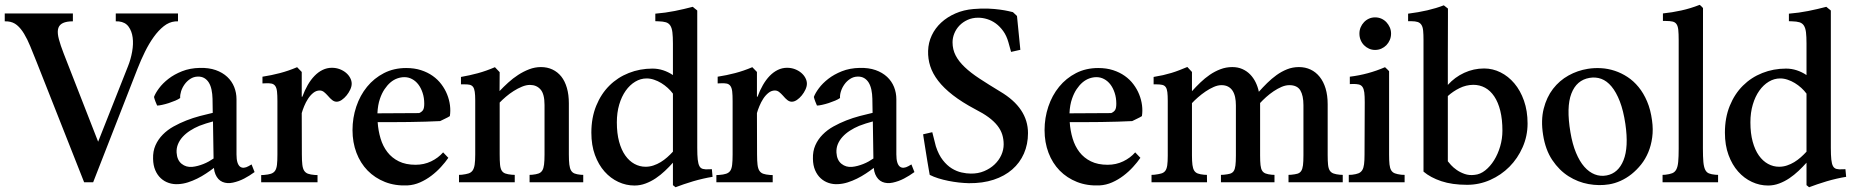

<svg xmlns="http://www.w3.org/2000/svg" viewBox="-40 -768 7806 809"><path d="M-20 -711.4H267.1V-678.2L254.4 -677.7Q231 -675.8 218.8 -667.2Q206.5 -658.7 204.1 -642.6Q201.7 -626.5 208.3 -602.1Q214.8 -577.6 228 -543.5L373.5 -170.9L499.5 -489.3Q511.2 -518.6 516.8 -550.5Q522.5 -582.5 519 -609.6Q515.6 -636.7 501.7 -655.8Q487.8 -674.8 460.9 -677.7L447.8 -678.2V-711.4H710V-678.2L697.3 -677.7Q672.4 -675.3 649.9 -657.5Q627.4 -639.6 607.7 -612.1Q587.9 -584.5 570.8 -549.8Q553.7 -515.1 539.6 -479L352.5 0H314.5L114.3 -506.8Q100.1 -542.5 87.6 -572.8Q75.2 -603 61.5 -625.7Q47.9 -648.4 31.5 -662.1Q15.1 -675.8 -7.3 -677.7L-20 -678.2Z M608.9 -359.4Q614.7 -375.5 630.1 -396.2Q645.5 -417 669.7 -435.8Q693.8 -454.6 727.1 -467.8Q760.3 -481 801.8 -481.9Q839.8 -482.9 868.9 -472.7Q897.9 -462.4 917.5 -444.1Q937 -425.8 946.8 -401.4Q956.5 -377 956.5 -350.1V-117.7Q956.5 -96.7 960.4 -84Q964.4 -71.3 971.4 -65.9Q978.5 -60.5 987.8 -61.3Q997.1 -62 1007.3 -67.9L1020 -75.2L1032.7 -43Q1011.2 -27.3 988.8 -15.6Q966.3 -3.9 941.4 1.5Q917 6.8 897.5 -1.5Q877.9 -9.8 867.7 -33.7Q862.8 -44.9 861.3 -60.5Q846.2 -48.8 828.1 -36.9Q810.1 -24.9 790.8 -15.4Q771.5 -5.9 751.5 0.5Q731.4 6.8 711.9 7.8Q690.4 9.3 671.4 2.9Q652.3 -3.4 637.7 -16.8Q623 -30.3 614.3 -50.8Q605.5 -71.3 605 -98.6Q604 -130.9 615.2 -156Q626.5 -181.2 646 -200.9Q665.5 -220.7 691.4 -235.1Q717.3 -249.5 745.4 -260.5Q773.4 -271.5 802.2 -279.1Q831.1 -286.6 856.4 -292.5L855.5 -352.1Q855 -372.6 851.3 -389.9Q847.7 -407.2 840.1 -419.7Q832.5 -432.1 820.8 -439Q809.1 -445.8 793 -445.3Q775.9 -444.8 761.7 -435.5Q747.6 -426.3 737.8 -412.6Q728 -398.9 723.1 -383.5Q718.3 -368.2 719.2 -355Q711.9 -349.6 698.7 -344Q685.5 -338.4 671.1 -333.7Q656.7 -329.1 643.3 -326.2Q629.9 -323.2 622.1 -323.2Q619.1 -329.1 615 -340.1Q610.8 -351.1 608.9 -359.4ZM857.4 -256.3Q842.3 -252.4 828.1 -247.8Q814 -243.2 799.8 -237.8Q778.8 -229 760.7 -217.3Q742.7 -205.6 729.7 -191.4Q716.8 -177.2 710 -160.6Q703.1 -144 704.1 -125Q706.1 -93.3 725.1 -77.9Q744.1 -62.5 770 -64.9Q781.2 -65.9 793.2 -69.1Q805.2 -72.3 816.9 -76.9Q828.6 -81.5 839.6 -87.6Q850.6 -93.8 859.9 -100.1Z M1231.9 -117.2Q1231.9 -90.3 1233.9 -74Q1235.8 -57.6 1241.7 -48.6Q1247.6 -39.6 1258.1 -35.9Q1268.6 -32.2 1286.1 -30.8L1297.9 -30.3V0H1060.5V-30.3L1071.8 -30.8Q1090.3 -32.2 1101.6 -35.9Q1112.8 -39.6 1118.9 -48.3Q1125 -57.1 1127 -73.5Q1128.9 -89.8 1128.9 -116.7V-341.8Q1128.9 -367.2 1127.2 -382.3Q1125.5 -397.5 1119.9 -405.5Q1114.3 -413.6 1104.2 -415.8Q1094.2 -418 1077.1 -417L1065.9 -416.5V-444.8Q1104 -450.7 1139.4 -460Q1174.8 -469.2 1211.9 -484.9L1231.4 -464.8V-360.4H1233.9Q1243.7 -387.2 1256.6 -409.7Q1269.5 -432.1 1285.2 -448.2Q1300.8 -464.4 1319.3 -473.4Q1337.9 -482.4 1358.4 -482.4Q1376 -482.4 1391.4 -476.6Q1406.7 -470.7 1418 -461.2Q1429.2 -451.7 1435.5 -439.7Q1441.9 -427.7 1441.9 -415.5Q1441.9 -403.8 1435.8 -390.6Q1429.7 -377.4 1420.4 -366Q1411.1 -354.5 1399.9 -346.9Q1388.7 -339.4 1378.4 -339.4Q1368.7 -339.4 1359.9 -346.2Q1351.1 -353 1341.3 -364.7Q1333 -374 1325 -380.4Q1316.9 -386.7 1307.1 -386.7Q1292.5 -386.7 1280 -376.7Q1267.6 -366.7 1258.1 -352.1Q1248.5 -337.4 1241.7 -320.8Q1234.9 -304.2 1231.4 -291.5Z M1849.1 -103Q1836.4 -84.5 1818.1 -64.5Q1799.8 -44.4 1777.6 -27.6Q1755.4 -10.7 1730 0.5Q1704.6 11.7 1677.2 13.2Q1625 15.6 1582.3 -1.2Q1539.6 -18.1 1509 -49.3Q1478.5 -80.6 1461.9 -124.3Q1445.3 -168 1445.3 -219.7Q1445.3 -271.5 1461.2 -318.8Q1477.1 -366.2 1506.6 -402.3Q1536.1 -438.5 1577.9 -460Q1619.6 -481.4 1671.4 -481.4Q1706.1 -481.4 1733.9 -472.4Q1761.7 -463.4 1783.2 -448.2Q1804.7 -433.1 1819.8 -412.8Q1835 -392.6 1844 -370.1Q1853 -347.7 1856 -324.2Q1858.9 -300.8 1855.5 -278.8Q1847.2 -273.4 1835 -267.8Q1822.8 -262.2 1814.5 -257.8Q1788.1 -256.3 1753.4 -255.4Q1718.8 -254.4 1683.6 -253.9Q1648.4 -253.4 1616.7 -253.4Q1585 -253.4 1564 -253.4H1551.3Q1553.7 -217.3 1563.5 -184.6Q1573.2 -151.9 1592.3 -127.2Q1611.3 -102.5 1640.6 -88.1Q1669.9 -73.7 1710.9 -73.7Q1746.6 -73.7 1776.6 -88.1Q1806.6 -102.5 1827.1 -126ZM1726.1 -291.5Q1737.3 -296.4 1742.4 -304.2Q1747.6 -312 1747.6 -331.1Q1747.6 -356 1740.7 -376.7Q1733.9 -397.5 1722.7 -412.1Q1711.4 -426.8 1696.3 -434.8Q1681.2 -442.9 1664.1 -442.9Q1648.9 -442.9 1633.8 -437.5Q1618.7 -432.1 1605.2 -420.7Q1591.8 -409.2 1580.3 -392.1Q1568.8 -375 1561 -352.1Q1551.8 -325.7 1550.3 -290.5Z M2254.4 -325.7Q2254.4 -372.1 2237.5 -391.1Q2220.7 -410.2 2192.9 -410.2Q2177.2 -410.2 2159.4 -402.8Q2141.6 -395.5 2124.3 -384.5Q2106.9 -373.5 2091.6 -360.4Q2076.2 -347.2 2065.4 -335.9V-118.2Q2065.4 -91.3 2066.9 -75Q2068.4 -58.6 2073.7 -49.6Q2079.1 -40.5 2089.4 -36.9Q2099.6 -33.2 2117.2 -31.7L2128.9 -31.2V0H1894V-31.2L1905.8 -31.7Q1922.9 -33.7 1933.8 -37.1Q1944.8 -40.5 1951.2 -49.3Q1957.5 -58.1 1960 -74.2Q1962.4 -90.3 1962.4 -117.2V-345.2Q1962.4 -367.7 1960.4 -381.1Q1958.5 -394.5 1953.4 -401.6Q1948.2 -408.7 1938.7 -410.9Q1929.2 -413.1 1913.6 -412.6H1902.3V-443.8Q1939 -450.2 1973.4 -459.5Q2007.8 -468.8 2045.4 -484.9L2065.4 -463.9L2064.9 -384.3Q2081.5 -401.9 2101.3 -419.9Q2121.1 -438 2143.3 -452.4Q2165.5 -466.8 2189.7 -476.1Q2213.9 -485.4 2239.3 -485.4Q2266.1 -485.4 2287.8 -475.1Q2309.6 -464.8 2325 -445.6Q2340.3 -426.3 2348.6 -397.7Q2356.9 -369.1 2356.9 -332.5V-117.2Q2356.9 -90.8 2358.9 -74.7Q2360.8 -58.6 2366.2 -49.6Q2371.6 -40.5 2381.1 -36.9Q2390.6 -33.2 2406.2 -31.7L2417.5 -31.2V0H2191.4V-31.2L2202.6 -31.7Q2218.8 -33.2 2229 -36.9Q2239.3 -40.5 2244.9 -49.6Q2250.5 -58.6 2252.4 -74.7Q2254.4 -90.8 2254.4 -117.2Z M2721.2 -678.7V-710.4Q2764.2 -713.9 2803 -721.7Q2841.8 -729.5 2878.9 -739.3Q2879.9 -738.8 2882.6 -736.3Q2885.3 -733.9 2888.4 -731.4Q2891.6 -729 2894.3 -726.8Q2897 -724.6 2897.9 -723.6V-145Q2897.9 -114.3 2899.9 -95.9Q2901.9 -77.6 2907 -68.1Q2912.1 -58.6 2921.9 -56.2Q2931.6 -53.7 2946.8 -54.7L2959.5 -55.2L2962.4 -22.9Q2943.4 -20 2922.4 -15.1Q2901.4 -10.3 2880.6 -4.2Q2859.9 2 2840.8 8.5Q2821.8 15.1 2806.2 21Q2806.2 20.5 2802 17.3Q2797.9 14.2 2795.4 12.2V-82.5Q2779.8 -64.9 2761.7 -47.9Q2743.7 -30.8 2723.4 -17.1Q2703.1 -3.4 2680.4 5.1Q2657.7 13.7 2633.3 13.7Q2598.1 13.7 2565.4 -1.5Q2532.7 -16.6 2507.3 -45.2Q2481.9 -73.7 2466.8 -115Q2451.7 -156.2 2451.7 -209Q2451.7 -272 2472.2 -322.3Q2492.7 -372.6 2527.6 -407.2Q2562.5 -441.9 2609.4 -460.4Q2656.2 -479 2709 -479Q2732.4 -479 2754.2 -471.9Q2775.9 -464.8 2795.4 -451.7V-584.5Q2795.4 -613.8 2793.2 -631.8Q2791 -649.9 2784.4 -660.2Q2777.8 -670.4 2765.9 -674.1Q2753.9 -677.7 2734.4 -678.2ZM2795.4 -373.5Q2786.1 -386.2 2773.4 -397.7Q2760.7 -409.2 2746.3 -418Q2731.9 -426.8 2716.1 -432.1Q2700.2 -437.5 2684.6 -437.5Q2659.2 -437.5 2636.5 -423.8Q2613.8 -410.2 2596.4 -385.7Q2579.1 -361.3 2569.1 -327.4Q2559.1 -293.5 2559.1 -252.4Q2559.1 -206.1 2568.6 -171.1Q2578.1 -136.2 2594.7 -112.8Q2611.3 -89.4 2633.3 -77.4Q2655.3 -65.4 2680.2 -65.4Q2697.3 -65.4 2713.4 -70.8Q2729.5 -76.2 2743.9 -85Q2758.3 -93.8 2771.2 -105.2Q2784.2 -116.7 2795.4 -128.9Z M3149.9 -117.2Q3149.9 -90.3 3151.9 -74Q3153.8 -57.6 3159.7 -48.6Q3165.5 -39.6 3176 -35.9Q3186.5 -32.2 3204.1 -30.8L3215.8 -30.3V0H2978.5V-30.3L2989.7 -30.8Q3008.3 -32.2 3019.5 -35.9Q3030.8 -39.6 3036.9 -48.3Q3043 -57.1 3044.9 -73.5Q3046.9 -89.8 3046.9 -116.7V-341.8Q3046.9 -367.2 3045.2 -382.3Q3043.5 -397.5 3037.8 -405.5Q3032.2 -413.6 3022.2 -415.8Q3012.2 -418 2995.1 -417L2983.9 -416.5V-444.8Q3022 -450.7 3057.4 -460Q3092.8 -469.2 3129.9 -484.9L3149.4 -464.8V-360.4H3151.9Q3161.6 -387.2 3174.6 -409.7Q3187.5 -432.1 3203.1 -448.2Q3218.8 -464.4 3237.3 -473.4Q3255.9 -482.4 3276.4 -482.4Q3293.9 -482.4 3309.3 -476.6Q3324.7 -470.7 3335.9 -461.2Q3347.2 -451.7 3353.5 -439.7Q3359.9 -427.7 3359.9 -415.5Q3359.9 -403.8 3353.8 -390.6Q3347.7 -377.4 3338.4 -366Q3329.1 -354.5 3317.9 -346.9Q3306.6 -339.4 3296.4 -339.4Q3286.6 -339.4 3277.8 -346.2Q3269 -353 3259.3 -364.7Q3251 -374 3242.9 -380.4Q3234.9 -386.7 3225.1 -386.7Q3210.4 -386.7 3198 -376.7Q3185.5 -366.7 3176 -352.1Q3166.5 -337.4 3159.7 -320.8Q3152.8 -304.2 3149.4 -291.5Z M3389.2 -359.4Q3395 -375.5 3410.4 -396.2Q3425.8 -417 3450 -435.8Q3474.1 -454.6 3507.3 -467.8Q3540.5 -481 3582 -481.9Q3620.1 -482.9 3649.2 -472.7Q3678.2 -462.4 3697.8 -444.1Q3717.3 -425.8 3727.1 -401.4Q3736.8 -377 3736.8 -350.1V-117.7Q3736.8 -96.7 3740.7 -84Q3744.6 -71.3 3751.7 -65.9Q3758.8 -60.5 3768.1 -61.3Q3777.3 -62 3787.6 -67.9L3800.3 -75.2L3813 -43Q3791.5 -27.3 3769 -15.6Q3746.6 -3.9 3721.7 1.5Q3697.3 6.8 3677.7 -1.5Q3658.2 -9.8 3647.9 -33.7Q3643.1 -44.9 3641.6 -60.5Q3626.5 -48.8 3608.4 -36.9Q3590.3 -24.9 3571 -15.4Q3551.8 -5.9 3531.7 0.5Q3511.7 6.8 3492.2 7.8Q3470.7 9.3 3451.7 2.9Q3432.6 -3.4 3418 -16.8Q3403.3 -30.3 3394.5 -50.8Q3385.7 -71.3 3385.3 -98.6Q3384.3 -130.9 3395.5 -156Q3406.7 -181.2 3426.3 -200.9Q3445.8 -220.7 3471.7 -235.1Q3497.6 -249.5 3525.6 -260.5Q3553.7 -271.5 3582.5 -279.1Q3611.3 -286.6 3636.7 -292.5L3635.7 -352.1Q3635.3 -372.6 3631.6 -389.9Q3627.9 -407.2 3620.4 -419.7Q3612.8 -432.1 3601.1 -439Q3589.4 -445.8 3573.2 -445.3Q3556.2 -444.8 3542 -435.5Q3527.8 -426.3 3518.1 -412.6Q3508.3 -398.9 3503.4 -383.5Q3498.5 -368.2 3499.5 -355Q3492.2 -349.6 3479 -344Q3465.8 -338.4 3451.4 -333.7Q3437 -329.1 3423.6 -326.2Q3410.2 -323.2 3402.3 -323.2Q3399.4 -329.1 3395.3 -340.1Q3391.1 -351.1 3389.2 -359.4ZM3637.7 -256.3Q3622.6 -252.4 3608.4 -247.8Q3594.2 -243.2 3580.1 -237.8Q3559.1 -229 3541 -217.3Q3522.9 -205.6 3510 -191.4Q3497.1 -177.2 3490.2 -160.6Q3483.4 -144 3484.4 -125Q3486.3 -93.3 3505.4 -77.9Q3524.4 -62.5 3550.3 -64.9Q3561.5 -65.9 3573.5 -69.1Q3585.4 -72.3 3597.2 -76.9Q3608.9 -81.5 3619.9 -87.6Q3630.9 -93.8 3640.1 -100.1Z M4220.2 -549.3 4209 -589.8Q4201.2 -617.7 4187 -637.2Q4172.9 -656.7 4155.8 -669.2Q4138.7 -681.6 4119.4 -687.5Q4100.1 -693.4 4081.5 -693.4Q4057.1 -693.4 4037.1 -684.3Q4017.1 -675.3 4002.9 -660.6Q3988.8 -646 3981.2 -627.4Q3973.6 -608.9 3973.6 -589.8Q3973.6 -559.6 3986.6 -534.4Q3999.5 -509.3 4024.7 -485.4Q4049.8 -461.4 4087.4 -436.8Q4125 -412.1 4174.3 -382.3Q4291.5 -313 4291.5 -207Q4291.5 -160.2 4274.4 -121.1Q4257.3 -82 4225.1 -54Q4192.9 -25.9 4146.7 -10.7Q4100.6 4.4 4042.5 3.9Q4022.5 3.4 4000.2 1Q3978 -1.5 3956.1 -5.9Q3934.1 -10.3 3913.8 -16.6Q3893.6 -22.9 3877.4 -31.2Q3876 -39.6 3873.3 -54.4Q3870.6 -69.3 3867.7 -87.2Q3864.7 -105 3861.8 -123.8Q3858.9 -142.6 3856.2 -158.9Q3853.5 -175.3 3851.8 -187Q3850.1 -198.7 3849.6 -202.1Q3852.1 -202.6 3858.2 -204.1Q3864.3 -205.6 3871.1 -207Q3875 -208 3879.2 -209Q3883.3 -210 3888.2 -210.9L3903.3 -151.4Q3915 -115.7 3932.6 -93.3Q3950.2 -70.8 3970.5 -58.3Q3990.7 -45.9 4011.7 -41.3Q4032.7 -36.6 4050.3 -36.6Q4081.1 -36.1 4106.7 -46.9Q4132.3 -57.6 4150.6 -75Q4168.9 -92.3 4179 -114.5Q4189 -136.7 4189 -159.7Q4189 -181.6 4182.9 -201.2Q4176.8 -220.7 4162.6 -238.8Q4148.4 -256.8 4125.7 -273.7Q4103 -290.5 4069.3 -307.6Q4013.2 -337.4 3974.9 -367.2Q3936.5 -397 3913.1 -427.5Q3889.6 -458 3879.6 -489.3Q3869.6 -520.5 3870.6 -553.7Q3871.6 -588.4 3886 -618.9Q3900.4 -649.4 3925.8 -672.9Q3951.2 -696.3 3985.8 -711.4Q4020.5 -726.6 4062 -730Q4096.2 -732.9 4124 -731.7Q4151.9 -730.5 4173.1 -727.5Q4194.3 -724.6 4208.3 -721.4Q4222.2 -718.3 4228 -716.8L4245.1 -700.7L4259.3 -558.1Z M4765.1 -103Q4752.4 -84.5 4734.1 -64.5Q4715.8 -44.4 4693.6 -27.6Q4671.4 -10.7 4646 0.5Q4620.6 11.7 4593.3 13.2Q4541 15.6 4498.3 -1.2Q4455.6 -18.1 4425 -49.3Q4394.5 -80.6 4377.9 -124.3Q4361.3 -168 4361.3 -219.7Q4361.3 -271.5 4377.2 -318.8Q4393.1 -366.2 4422.6 -402.3Q4452.1 -438.5 4493.9 -460Q4535.6 -481.4 4587.4 -481.4Q4622.1 -481.4 4649.9 -472.4Q4677.7 -463.4 4699.2 -448.2Q4720.7 -433.1 4735.8 -412.8Q4751 -392.6 4760 -370.1Q4769 -347.7 4772 -324.2Q4774.9 -300.8 4771.5 -278.8Q4763.2 -273.4 4751 -267.8Q4738.8 -262.2 4730.5 -257.8Q4704.1 -256.3 4669.4 -255.4Q4634.8 -254.4 4599.6 -253.9Q4564.5 -253.4 4532.7 -253.4Q4501 -253.4 4480 -253.4H4467.3Q4469.7 -217.3 4479.5 -184.6Q4489.3 -151.9 4508.3 -127.2Q4527.3 -102.5 4556.6 -88.1Q4585.9 -73.7 4627 -73.7Q4662.6 -73.7 4692.6 -88.1Q4722.7 -102.5 4743.2 -126ZM4642.1 -291.5Q4653.3 -296.4 4658.4 -304.2Q4663.6 -312 4663.6 -331.1Q4663.6 -356 4656.7 -376.7Q4649.9 -397.5 4638.7 -412.1Q4627.4 -426.8 4612.3 -434.8Q4597.2 -442.9 4580.1 -442.9Q4564.9 -442.9 4549.8 -437.5Q4534.7 -432.1 4521.2 -420.7Q4507.8 -409.2 4496.3 -392.1Q4484.9 -375 4477.1 -352.1Q4467.8 -325.7 4466.3 -290.5Z M5167.5 -324.2Q5167.5 -343.3 5164.1 -359.1Q5160.6 -375 5153.3 -386Q5146 -397 5134.5 -403.1Q5123 -409.2 5106.4 -409.2Q5091.3 -409.2 5074 -401.6Q5056.6 -394 5039.8 -382.6Q5022.9 -371.1 5007.8 -357.9Q4992.7 -344.7 4982.4 -333.5V-112.8Q4982.4 -88.4 4984.4 -73.2Q4986.3 -58.1 4991.7 -49.3Q4997.1 -40.5 5007.1 -36.9Q5017.1 -33.2 5033.7 -31.7L5045.4 -31.2L5045.9 0H4812V-31.2L4823.7 -31.7Q4841.3 -33.7 4852.5 -36.9Q4863.8 -40 4869.9 -48.1Q4876 -56.2 4878.2 -71.3Q4880.4 -86.4 4880.4 -112.3V-342.8Q4880.4 -365.7 4878.7 -379.6Q4877 -393.6 4871.8 -400.9Q4866.7 -408.2 4857.2 -410.4Q4847.7 -412.6 4832 -412.6H4820.8V-443.8Q4842.3 -447.3 4860.6 -451.4Q4878.9 -455.6 4895.8 -460.7Q4912.6 -465.8 4929 -472.2Q4945.3 -478.5 4962.9 -485.8L4982.4 -464.8V-383.8Q4999 -402.3 5017.8 -420.4Q5036.6 -438.5 5057.6 -452.9Q5078.6 -467.3 5102.3 -476.3Q5126 -485.4 5152.3 -485.4Q5175.8 -485.4 5194.6 -477.1Q5213.4 -468.8 5227.3 -454.6Q5241.2 -440.4 5250.5 -421.6Q5259.8 -402.8 5264.2 -381.3Q5280.8 -399.9 5299.3 -418.2Q5317.9 -436.5 5338.9 -451.7Q5359.9 -466.8 5383.3 -476.1Q5406.7 -485.4 5433.1 -485.4Q5460 -485.4 5482.2 -474.9Q5504.4 -464.4 5520.5 -444.3Q5536.6 -424.3 5545.4 -395.3Q5554.2 -366.2 5554.2 -328.6V-114.3Q5554.2 -88.9 5555.9 -73.2Q5557.6 -57.6 5563.2 -49.1Q5568.8 -40.5 5579.1 -36.9Q5589.4 -33.2 5606 -31.7L5617.7 -31.2V0H5389.2V-31.2L5400.4 -31.7Q5416.5 -33.2 5426.8 -36.1Q5437 -39.1 5442.6 -47.6Q5448.2 -56.2 5450.2 -71.8Q5452.1 -87.4 5452.1 -113.8V-324.7Q5452.1 -365.2 5439 -387.2Q5425.8 -409.2 5392.6 -409.2Q5377 -409.2 5359.9 -401.9Q5342.8 -394.5 5326.2 -383.3Q5309.6 -372.1 5294.9 -358.9Q5280.3 -345.7 5269.5 -334V-328.6V-112.8Q5269.5 -87.9 5271.2 -72.5Q5272.9 -57.1 5278.1 -48.8Q5283.2 -40.5 5293 -36.9Q5302.7 -33.2 5318.8 -31.7L5330.1 -31.2V0H5104.5V-31.2L5116.2 -31.7Q5132.3 -33.2 5142.6 -36.1Q5152.8 -39.1 5158.2 -47.1Q5163.6 -55.2 5165.5 -70.6Q5167.5 -85.9 5167.5 -112.3Z M5821.3 -626.5Q5821.3 -611.8 5815.9 -599.4Q5810.5 -586.9 5801.5 -577.6Q5792.5 -568.4 5780.3 -563Q5768.1 -557.6 5753.9 -557.6Q5740.2 -557.6 5728.3 -563Q5716.3 -568.4 5707.3 -577.6Q5698.2 -586.9 5693.1 -599.4Q5688 -611.8 5688 -626.5Q5688 -640.6 5693.1 -652.8Q5698.2 -665 5707.3 -674.6Q5716.3 -684.1 5728.3 -689.5Q5740.2 -694.8 5753.9 -694.8Q5768.1 -694.8 5780.3 -689.5Q5792.5 -684.1 5801.5 -674.6Q5810.5 -665 5815.9 -652.8Q5821.3 -640.6 5821.3 -626.5ZM5813 -116.2Q5813 -90.8 5814.7 -75.2Q5816.4 -59.6 5821.8 -50.5Q5827.1 -41.5 5837.4 -37.6Q5847.7 -33.7 5864.7 -31.7L5878.4 -31.2V0H5643.1V-31.2L5656.7 -31.7Q5673.8 -33.7 5684.1 -37.8Q5694.3 -42 5700 -51.3Q5705.6 -60.5 5707.5 -75.9Q5709.5 -91.3 5709.5 -115.7L5710.4 -337.9Q5710.4 -363.3 5708.5 -378.4Q5706.5 -393.6 5700.9 -401.6Q5695.3 -409.7 5685.1 -412.1Q5674.8 -414.6 5658.7 -414.1L5647.5 -413.6V-444.8Q5687 -449.7 5723.1 -459.5Q5759.3 -469.2 5795.9 -484.9Q5797.9 -482.9 5799.6 -481.2Q5801.3 -479.5 5803.2 -478Q5806.2 -475.1 5809.1 -472.2Q5812 -469.2 5813 -467.8Z M5893.1 -710.4Q5936.5 -715.8 5974.4 -724.6Q6012.2 -733.4 6043.5 -745.6L6061 -731.9Q6061 -722.7 6061 -695.3Q6061 -668 6060.8 -627.9Q6060.5 -587.9 6060.5 -538.8Q6060.5 -489.7 6060.5 -437.5V-410.2Q6089.8 -442.9 6129.6 -461.2Q6169.4 -479.5 6213.4 -479.5Q6249.5 -479.5 6282.5 -463.1Q6315.4 -446.8 6340.8 -416.7Q6366.2 -386.7 6381.3 -343.8Q6396.5 -300.8 6396.5 -247.6Q6396.5 -194.8 6375.7 -147.7Q6355 -100.6 6320.1 -65.4Q6285.2 -30.3 6239 -9.8Q6192.9 10.7 6141.6 10.7Q6078.6 10.7 6033 -4.6Q5987.3 -20 5958 -44.9V-599.1Q5958 -623 5956.5 -638.4Q5955.1 -653.8 5949.5 -662.8Q5943.8 -671.9 5933.6 -675.3Q5923.3 -678.7 5905.8 -678.7H5893.1ZM6060.5 -88.4Q6064.5 -83 6074 -72.5Q6083.5 -62 6098.1 -51.8Q6112.8 -41.5 6131.8 -34.9Q6150.9 -28.3 6173.3 -31.2Q6196.8 -33.2 6218 -50Q6239.3 -66.9 6255.4 -92.8Q6271.5 -118.7 6281 -151.1Q6290.5 -183.6 6290.5 -217.3Q6290.5 -265.1 6281.5 -301.3Q6272.5 -337.4 6256.1 -361.8Q6239.7 -386.2 6217.3 -398.4Q6194.8 -410.6 6167.5 -410.6Q6137.2 -410.2 6109.9 -396.7Q6082.5 -383.3 6060.5 -363.3V-233.4Z M6920.9 -260.7Q6926.3 -222.7 6921.6 -188.7Q6917 -154.8 6905 -126.2Q6893.1 -97.7 6874.8 -74.7Q6856.4 -51.8 6834.7 -34.4Q6813 -17.1 6788.6 -6.1Q6764.2 4.9 6739.7 8.8Q6698.2 15.6 6653.3 7.6Q6608.4 -0.5 6569.1 -25.4Q6529.8 -50.3 6500.7 -93.5Q6471.7 -136.7 6461.9 -199.7Q6452.1 -261.2 6464.4 -309.8Q6476.6 -358.4 6503.7 -393.6Q6530.8 -428.7 6569.1 -450Q6607.4 -471.2 6650.4 -478Q6677.7 -482.4 6706.8 -480.7Q6735.8 -479 6763.9 -469.7Q6792 -460.4 6817.6 -443.6Q6843.3 -426.8 6864.3 -401.1Q6885.3 -375.5 6900.1 -340.6Q6915 -305.7 6920.9 -260.7ZM6729.5 -28.8Q6778.8 -38.1 6800.8 -93Q6822.8 -147.9 6808.6 -245.6Q6800.3 -301.8 6785.2 -340.8Q6770 -379.9 6750.2 -403.6Q6730.5 -427.2 6707 -435.8Q6683.6 -444.3 6657.7 -439.9Q6603 -430.7 6581.1 -373.8Q6559.1 -316.9 6577.1 -210.4Q6585.4 -160.6 6600.6 -124.3Q6615.7 -87.9 6635.7 -65.2Q6655.8 -42.5 6679.7 -33.2Q6703.6 -23.9 6729.5 -28.8Z M7135.3 -142.6Q7135.3 -106.9 7137.2 -85.7Q7139.2 -64.5 7144.8 -53Q7150.4 -41.5 7160.6 -37.4Q7170.9 -33.2 7188 -31.7L7199.2 -31.2V0H6965.3V-31.2L6976.6 -31.7Q6994.6 -33.7 7005.9 -38.1Q7017.1 -42.5 7023.2 -54Q7029.3 -65.4 7031.2 -86.2Q7033.2 -106.9 7033.2 -141.6V-599.1Q7033.2 -626.5 7031.5 -642.3Q7029.8 -658.2 7023.9 -666.5Q7018.1 -674.8 7007.3 -677.2Q6996.6 -679.7 6978.5 -679.7H6966.8V-711.4Q7005.4 -715.3 7044.2 -723.9Q7083 -732.4 7121.6 -747.6Q7122.6 -747.1 7124.8 -745.1Q7127 -743.2 7129.2 -741Q7131.3 -738.8 7133.3 -736.8Q7135.3 -734.9 7135.7 -733.9Z M7497.6 -678.7V-710.4Q7540.5 -713.9 7579.3 -721.7Q7618.2 -729.5 7655.3 -739.3Q7656.2 -738.8 7658.9 -736.3Q7661.6 -733.9 7664.8 -731.4Q7668 -729 7670.7 -726.8Q7673.3 -724.6 7674.3 -723.6V-145Q7674.3 -114.3 7676.3 -95.9Q7678.2 -77.6 7683.3 -68.1Q7688.5 -58.6 7698.2 -56.2Q7708 -53.7 7723.1 -54.7L7735.8 -55.2L7738.8 -22.9Q7719.7 -20 7698.7 -15.1Q7677.7 -10.3 7657 -4.2Q7636.2 2 7617.2 8.5Q7598.1 15.1 7582.5 21Q7582.5 20.5 7578.4 17.3Q7574.2 14.2 7571.8 12.2V-82.5Q7556.2 -64.9 7538.1 -47.9Q7520 -30.8 7499.8 -17.1Q7479.5 -3.4 7456.8 5.1Q7434.1 13.7 7409.7 13.7Q7374.5 13.7 7341.8 -1.5Q7309.1 -16.6 7283.7 -45.2Q7258.3 -73.7 7243.2 -115Q7228 -156.2 7228 -209Q7228 -272 7248.5 -322.3Q7269 -372.6 7304 -407.2Q7338.9 -441.9 7385.7 -460.4Q7432.6 -479 7485.4 -479Q7508.8 -479 7530.5 -471.9Q7552.2 -464.8 7571.8 -451.7V-584.5Q7571.8 -613.8 7569.6 -631.8Q7567.4 -649.9 7560.8 -660.2Q7554.2 -670.4 7542.2 -674.1Q7530.3 -677.7 7510.7 -678.2ZM7571.8 -373.5Q7562.5 -386.2 7549.8 -397.7Q7537.1 -409.2 7522.7 -418Q7508.3 -426.8 7492.4 -432.1Q7476.6 -437.5 7460.9 -437.5Q7435.5 -437.5 7412.8 -423.8Q7390.1 -410.2 7372.8 -385.7Q7355.5 -361.3 7345.5 -327.4Q7335.4 -293.5 7335.4 -252.4Q7335.4 -206.1 7345 -171.1Q7354.5 -136.2 7371.1 -112.8Q7387.7 -89.4 7409.7 -77.4Q7431.6 -65.4 7456.5 -65.4Q7473.6 -65.4 7489.7 -70.8Q7505.9 -76.2 7520.3 -85Q7534.7 -93.8 7547.6 -105.2Q7560.5 -116.7 7571.8 -128.9Z"/></svg>

Font: VarendraSemibold
Style: Regular
Weight: 600
Designer: Jacob Thomas
Foundry: Bangla Type Foundry
Version: Version 1.008